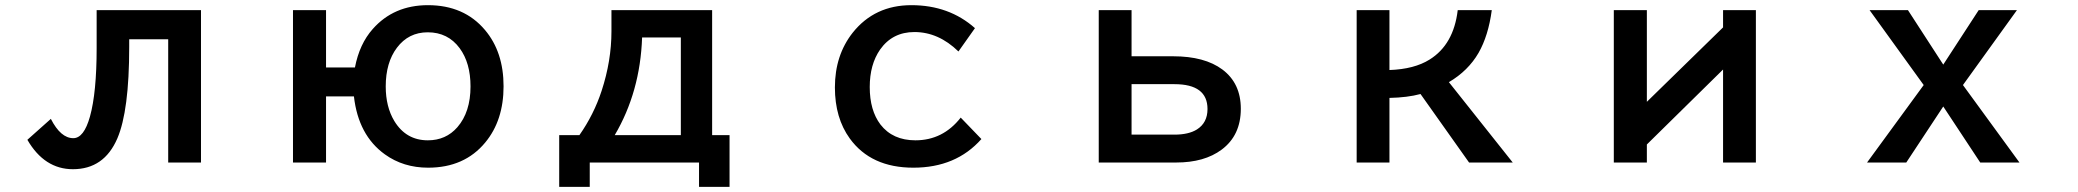

<svg xmlns="http://www.w3.org/2000/svg" viewBox="-20 -604 8040 743"><path d="M354 -564.9H757.8V24.9H630.9V-452.1H480V-422.4Q480 -175.3 434.1 -68.4Q382.8 50.8 262.2 50.8Q151.9 50.8 85.9 -63L176.8 -144Q214.8 -69.3 263.7 -69.3Q304.7 -69.3 328.1 -152.8Q354 -245.6 354 -418Z M1113.8 -564.9H1241.7V-342.8H1353.5Q1371.1 -434.1 1422.4 -491.7Q1503.9 -584 1636.2 -584Q1775.9 -584 1856.9 -487.8Q1928.7 -402.8 1928.7 -270Q1928.7 -138.2 1857.9 -52.7Q1777.3 44.9 1636.7 44.9Q1541 44.9 1469.2 -6.8Q1366.7 -80.6 1349.6 -231H1241.7V24.9H1113.8ZM1635.3 -479Q1561 -479 1516.1 -419.4Q1472.7 -361.8 1472.7 -269.5Q1472.7 -190.9 1505.9 -135.7Q1551.3 -61 1635.7 -61Q1705.6 -61 1750 -111.8Q1800.8 -170.4 1800.8 -269.5Q1800.8 -360.4 1758.8 -417.5Q1713.4 -479 1635.3 -479Z M2346.2 -564.9H2735.8V-81.1H2803.2V119.1H2685.1V24.9H2262.2V119.1H2144V-81.1H2222.2Q2277.8 -160.2 2308.1 -252.4Q2346.2 -368.7 2346.2 -482.9ZM2614.7 -459H2464.8Q2457.5 -248.5 2358.9 -81.1H2614.7Z M3777.8 -65.9Q3679.7 44.9 3514.6 44.9Q3350.6 44.9 3268.6 -67.9Q3210.9 -147.5 3210.9 -265.6Q3210.9 -390.1 3279.8 -477.5Q3364.7 -584 3506.8 -584Q3652.8 -584 3752.9 -495.1L3689 -404.8Q3611.8 -480 3518.6 -480Q3433.6 -480 3385.7 -412.1Q3345.7 -354.5 3345.7 -267.1Q3345.7 -176.8 3387.2 -122.1Q3434.6 -61 3522.5 -61Q3628.9 -61 3697.8 -148.9Z M4231.9 -564.9H4358.9V-386.2H4520Q4641.6 -386.2 4710.4 -335Q4781.7 -281.7 4781.7 -183.1Q4781.7 -80.1 4707.5 -24.9Q4640.6 24.9 4531.7 24.9H4231.9ZM4358.9 -278.3V-83H4524.9Q4579.6 -83 4611.8 -103Q4652.8 -128.9 4652.8 -182.1Q4652.8 -278.3 4524.9 -278.3Z M5230 -564.9H5356.9V-333Q5453.1 -336.4 5512.2 -373.5Q5605.5 -431.6 5621.1 -564.9H5752.9Q5739.7 -465.8 5701.7 -399.4Q5661.6 -330.1 5586.9 -286.1L5834 24.9H5665L5477.1 -240.2Q5427.2 -226.6 5356.9 -225.1V24.9H5230Z M6225.1 -564.9H6353V-210L6647.9 -498V-564.9H6774.9V24.9H6647.9V-335L6353 -44.9V24.9H6225.1Z M7214.8 -564.9H7363.3L7500 -354L7637.2 -564.9H7785.2L7576.2 -274.9L7794.9 24.9H7643.1L7500 -191.9L7356.9 24.9H7205.1L7424.3 -274.9Z"/></svg>

Font: BIZ UDGothic
Style: Bold
Weight: 700
Monospace: yes
Designer: TypeBank Co., Ltd.
Foundry: Morisawa Inc.
Version: Version 1.05